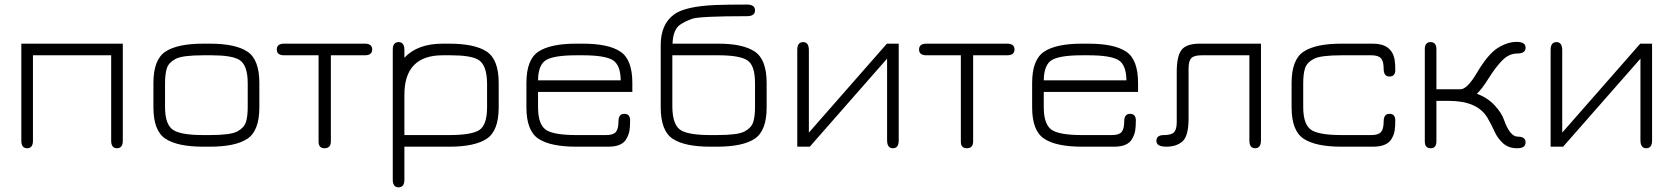

<svg xmlns="http://www.w3.org/2000/svg" viewBox="-20 -641 7312 839"><path d="M73.2 -450.2H516.6V-26.4Q516.6 6.8 491.2 6.8Q465.8 6.8 465.8 -26.4V-399.4H124V-26.4Q124 6.8 98.6 6.8Q73.2 6.8 73.2 -26.4Z M896.5 0H868.2Q755.9 0 703.1 -34.7Q650.4 -69.3 650.4 -171.9V-278.3Q650.4 -380.9 703.1 -415.5Q755.9 -450.2 868.2 -450.2H896.5Q1008.8 -450.2 1061 -415.5Q1113.3 -380.9 1113.3 -278.3V-171.9Q1113.3 -69.3 1061 -34.7Q1008.8 0 896.5 0ZM868.2 -50.8H896.5Q987.3 -50.8 1016.6 -66.4Q1045.9 -82 1054.2 -106.4Q1062.5 -130.9 1062.5 -172.9V-277.3Q1062.5 -359.4 1023.4 -380.9Q989.3 -399.4 905.3 -399.4Q901.4 -399.4 896.5 -399.4H868.2Q777.3 -399.4 747.6 -383.8Q717.8 -368.2 709.5 -343.8Q701.2 -319.3 701.2 -277.3V-172.9Q701.2 -91.8 741.2 -70.3Q777.3 -50.8 868.2 -50.8Z M1574.2 -450.2Q1606.4 -450.2 1606.4 -424.8Q1606.4 -399.4 1574.2 -399.4H1425.8V-23.4Q1425.8 6.8 1398.4 6.8Q1372.1 6.8 1372.1 -21.5Q1372.1 -22.5 1372.1 -23.4V-399.4H1221.7Q1189.5 -399.4 1189.5 -424.8Q1189.5 -450.2 1221.7 -450.2Z M2108.4 -277.3Q2107.4 -359.4 2068.4 -380.9Q2034.2 -399.4 1951.2 -399.4Q1947.3 -399.4 1942.4 -399.4H1914.1Q1747.1 -399.4 1747.1 -226.6V-50.8H1943.4Q2039.1 -50.8 2073.7 -72.3Q2108.4 -93.8 2108.4 -172.9ZM2159.2 -171.9Q2159.2 -69.3 2106.9 -34.7Q2054.7 0 1943.4 0H1747.1V143.6Q1747.1 177.7 1721.7 177.7Q1696.3 177.7 1696.3 143.6V-423.8Q1696.3 -457 1721.7 -457Q1747.1 -457 1747.1 -422.9V-388.7Q1804.7 -450.2 1914.1 -450.2H1942.4Q2054.7 -450.2 2106.9 -415.5Q2159.2 -380.9 2159.2 -278.3Z M2743.2 -278.3V-239.3H2331.1V-172.9Q2331.1 -91.8 2371.1 -70.3Q2407.2 -50.8 2498 -50.8H2628.9Q2660.2 -50.8 2671.4 -64.5Q2682.6 -78.1 2682.6 -110.8Q2682.6 -143.6 2708 -143.6Q2733.4 -143.6 2733.4 -114.7Q2733.4 -85.9 2730.5 -69.3Q2727.5 -52.7 2717.8 -35.2Q2699.2 0 2638.7 0Q2636.7 0 2635.7 0H2498Q2385.7 0 2333 -34.7Q2280.3 -69.3 2280.3 -171.9V-278.3Q2280.3 -380.9 2333 -415.5Q2385.7 -450.2 2498 -450.2H2526.4Q2638.7 -450.2 2690.9 -415.5Q2743.2 -380.9 2743.2 -278.3ZM2526.4 -399.4H2498Q2403.3 -399.4 2367.7 -379.4Q2332 -359.4 2331.1 -290H2692.4Q2691.4 -359.4 2655.8 -379.4Q2620.1 -399.4 2526.4 -399.4Z M3119.1 -399.4H2918V-172.9Q2918.9 -91.8 2958 -70.3Q2994.1 -50.8 3084 -50.8H3113.3Q3204.1 -50.8 3233.4 -66.4Q3262.7 -82 3271 -106.4Q3279.3 -130.9 3279.3 -172.9V-277.3Q3279.3 -356.4 3245.1 -377.9Q3210.9 -399.4 3119.1 -399.4ZM2918.9 -450.2H3119.1Q3226.6 -450.2 3278.3 -415.5Q3330.1 -380.9 3330.1 -278.3V-171.9Q3330.1 -69.3 3277.8 -34.7Q3225.6 0 3113.3 0H3084Q2971.7 0 2919.4 -34.7Q2867.2 -69.3 2867.2 -172.9V-444.3Q2867.2 -535.2 2925.8 -578.1Q2973.6 -613.3 3106.4 -619.1Q3157.2 -621.1 3244.1 -621.1Q3279.3 -621.1 3279.3 -595.7Q3279.3 -570.3 3244.1 -570.3Q3035.2 -570.3 3003.9 -558.6Q2971.7 -546.9 2952.1 -533.2Q2920.9 -511.7 2918.9 -450.2Z M3907.2 -450.2V-27.3Q3907.2 6.8 3881.8 6.8Q3856.4 6.8 3856.4 -28.3V-384.8L3518.6 0H3463.9V-422.9Q3463.9 -457 3489.3 -457Q3514.6 -457 3514.6 -421.9V-61.5L3855.5 -450.2Z M4380.9 -450.2Q4413.1 -450.2 4413.1 -424.8Q4413.1 -399.4 4380.9 -399.4H4232.4V-23.4Q4232.4 6.8 4205.1 6.8Q4178.7 6.8 4178.7 -21.5Q4178.7 -22.5 4178.7 -23.4V-399.4H4028.3Q3996.1 -399.4 3996.1 -424.8Q3996.1 -450.2 4028.3 -450.2Z M4953.1 -278.3V-239.3H4541V-172.9Q4541 -91.8 4581.1 -70.3Q4617.2 -50.8 4708 -50.8H4838.9Q4870.1 -50.8 4881.3 -64.5Q4892.6 -78.1 4892.6 -110.8Q4892.6 -143.6 4918 -143.6Q4943.4 -143.6 4943.4 -114.7Q4943.4 -85.9 4940.4 -69.3Q4937.5 -52.7 4927.7 -35.2Q4909.2 0 4848.6 0Q4846.7 0 4845.7 0H4708Q4595.7 0 4543 -34.7Q4490.2 -69.3 4490.2 -171.9V-278.3Q4490.2 -380.9 4543 -415.5Q4595.7 -450.2 4708 -450.2H4736.3Q4848.6 -450.2 4900.9 -415.5Q4953.1 -380.9 4953.1 -278.3ZM4736.3 -399.4H4708Q4613.3 -399.4 4577.6 -379.4Q4542 -359.4 4541 -290H4902.3Q4901.4 -359.4 4865.7 -379.4Q4830.1 -399.4 4736.3 -399.4Z M5490.2 -28.3Q5490.2 6.8 5464.8 6.8Q5439.5 6.8 5439.5 -27.3V-399.4H5230.5Q5197.3 -399.4 5185.5 -386.7Q5173.8 -374 5173.8 -341.8V-123Q5173.8 -46.9 5147.5 -23.4Q5121.1 0 5077.1 0Q5033.2 0 5033.2 -25.4Q5033.2 -50.8 5066.4 -50.8Q5099.6 -50.8 5110.8 -63.5Q5122.1 -76.2 5122.1 -107.4V-327.1Q5122.1 -395.5 5143.1 -422.9Q5164.1 -450.2 5222.7 -450.2H5490.2Z M5979.5 0H5841.8Q5729.5 0 5676.8 -34.7Q5624 -69.3 5624 -171.9V-278.3Q5624 -380.9 5676.8 -415.5Q5729.5 -450.2 5841.8 -450.2H5979.5Q6061.5 -450.2 6074.2 -379.9Q6077.1 -363.3 6077.1 -335Q6077.1 -306.6 6051.8 -306.6Q6026.4 -306.6 6026.4 -339.8Q6026.4 -373 6014.6 -386.2Q6002.9 -399.4 5972.7 -399.4H5841.8Q5751 -399.4 5721.2 -383.8Q5691.4 -368.2 5683.1 -343.8Q5674.8 -319.3 5674.8 -277.3V-172.9Q5674.8 -91.8 5714.8 -70.3Q5751 -50.8 5841.8 -50.8H5972.7Q6003.9 -50.8 6015.1 -64.5Q6026.4 -78.1 6026.4 -110.8Q6026.4 -143.6 6051.8 -143.6Q6077.1 -143.6 6077.1 -114.7Q6077.1 -85.9 6074.2 -69.3Q6071.3 -52.7 6061.5 -35.2Q6042 0 5979.5 0Z M6256.8 -251H6362.3Q6391.6 -251 6434.6 -324.2Q6483.4 -406.2 6525.9 -432.1Q6568.4 -458 6607.4 -458Q6646.5 -458 6646.5 -432.6Q6646.5 -407.2 6610.4 -407.2Q6574.2 -407.2 6544.9 -377.4Q6515.6 -347.7 6485.4 -299.3Q6455.1 -251 6433.6 -231.4Q6480.5 -213.9 6511.2 -180.7Q6542 -147.5 6551.8 -118.2Q6578.1 -43.9 6612.3 -43.9Q6646.5 -43.9 6646.5 -18.6Q6646.5 6.8 6609.4 6.8Q6572.3 6.8 6548.3 -14.6Q6524.4 -36.1 6510.7 -66.4Q6497.1 -96.7 6479.5 -127Q6435.5 -200.2 6311.5 -200.2H6256.8V-23.4Q6256.8 6.8 6231.4 6.8Q6206.1 6.8 6206.1 -23.4V-425.8Q6206.1 -457 6231.4 -457Q6256.8 -457 6256.8 -425.8Z M7199.2 -450.2V-27.3Q7199.2 6.8 7173.8 6.8Q7148.4 6.8 7148.4 -28.3V-384.8L6810.5 0H6755.9V-422.9Q6755.9 -457 6781.2 -457Q6806.6 -457 6806.6 -421.9V-61.5L7147.5 -450.2Z"/></svg>

Font: Jura
Style: Book
Weight: 400
Version: Version 2.5